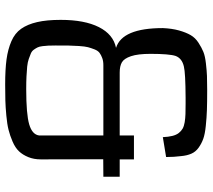

<svg xmlns="http://www.w3.org/2000/svg" viewBox="-58 -724 794 717"><g transform="rotate(90 338.5 -366.0)"><path d="M575.7 -122.1Q575.7 -95.7 567.1 -75Q558.6 -54.2 545.4 -40.3Q532.2 -26.4 509.5 -16.6Q486.8 -6.8 465.6 -1.5Q444.3 3.9 412.6 6.8Q380.9 9.8 356.2 10.5Q331.5 11.2 295.9 11.2Q239.7 11.2 202.1 6.1Q164.6 1 134.5 -12Q104.5 -24.9 87.9 -48.6Q71.3 -72.3 63 -108.2Q54.7 -144 54.7 -196.3Q54.7 -285.2 81.8 -338.9Q108.9 -392.6 159.2 -402.8Q85.4 -425.8 85.4 -577.6Q86.9 -611.8 94.2 -637.9Q101.6 -664.1 111.6 -681.4Q121.6 -698.7 140.1 -710.7Q158.7 -722.7 174.3 -729Q189.9 -735.4 217.5 -738.5Q245.1 -741.7 264.2 -742.4Q283.2 -743.2 316.4 -743.2Q362.8 -743.2 391.4 -742.2Q419.9 -741.2 450.7 -738Q481.4 -734.9 499 -728.5Q516.6 -722.2 532 -711.2Q547.4 -700.2 554.4 -684.1Q561.5 -668 563.5 -645.5Q566.9 -619.6 566.9 -589.8L492.7 -577.6Q491.7 -598.6 488 -613.3Q484.4 -627.9 477.1 -637.2Q469.7 -646.5 460.7 -651.6Q451.7 -656.7 436.8 -659.2Q421.9 -661.6 406.2 -662.1Q390.6 -662.6 367.2 -662.6Q353 -662.6 345.2 -662.6Q252.9 -662.1 229 -656.2Q198.7 -649.4 189.5 -625.5Q181.6 -601.6 181.6 -531.7Q181.6 -484.4 190.4 -458.5Q199.2 -432.6 213.4 -424.6Q227.5 -416.5 251.5 -416.5H486.3V-469.7H575.7V-416.5H640.6V-355.5L575.2 -355Q575.7 -175.3 575.7 -122.1ZM486.3 -115.2V-355.5H224.1Q208.5 -355.5 197.3 -351.3Q186 -347.2 178 -341.3Q169.9 -335.4 164.8 -322.3Q159.7 -309.1 156.7 -297.9Q153.8 -286.6 152.3 -264.2Q150.9 -241.7 150.6 -224.9Q150.4 -208 150.4 -176.8Q150.4 -159.7 150.9 -150.1Q151.4 -140.6 152.8 -128.4Q154.3 -116.2 157.5 -109.9Q160.6 -103.5 166 -95.9Q171.4 -88.4 180.2 -84.7Q189 -81.1 200.7 -76.9Q212.4 -72.8 229 -71Q245.6 -69.3 266.1 -68.4Q286.6 -67.4 313.5 -67.4Q407.2 -67.4 445.1 -78.6Q482.9 -89.8 486.3 -115.2Z"/></g></svg>

Font: Coda
Style: Regular
Weight: 400
Designer: vernon adams
Foundry: vernon adams
Version: Version 2.000; ttfautohint (v0.8) -r 50 -G 200 -x